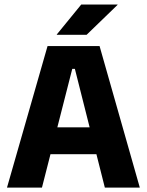

<svg xmlns="http://www.w3.org/2000/svg" viewBox="-20 -847 663 867"><path d="M11.6 0 194.7 -639H429.6L611.3 0H453.4L318.1 -536.1H306.3L169.5 0ZM167.1 -150.6V-271.9H454.8V-150.6ZM346.8 -826.5H510.8V-825L371.2 -690H236.4V-691.3Z"/></svg>

Font: Anek Bangla Medium
Style: Regular
Weight: 500
Designer: Sulekha Rajkumar (Bangla), Yesha Goshar (Latin)
Foundry: Ek Type
Version: Version 1.003